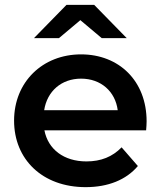

<svg xmlns="http://www.w3.org/2000/svg" viewBox="-20 -764 662 791"><path d="M223 -607 311 -681 399 -607H502L368 -744H254L120 -607ZM584 -264C584 -431 470 -540 314 -540C155 -540 38 -426 38 -267C38 -108 154 7 333 7C425 7 500 -23 548 -80L481 -157C443 -118 396 -99 336 -99C243 -99 178 -149 163 -227H582C583 -239 584 -254 584 -264ZM314 -440C396 -440 455 -387 465 -310H162C174 -388 233 -440 314 -440Z"/></svg>

Font: Talent
Style: Bold
Weight: 600
Designer: Mike Powis
Version: Version 1.001;hotconv 1.0.109;makeotfexe 2.5.65596